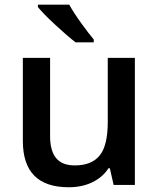

<svg xmlns="http://www.w3.org/2000/svg" viewBox="-20 -786 675 816"><path d="M272 9.8Q77.1 9.8 77.1 -187V-540H192.9V-207Q192.9 -145.5 218.3 -114.3Q243.7 -83 297.9 -83Q370.1 -83 404.3 -126Q438.5 -168.9 438 -271V-540H553.2V0H462.9L446.8 -70.8H440.9Q417 -33.2 373 -11.7Q329.1 9.8 272 9.8ZM141.1 -766.1H274.4Q293 -731.9 325.2 -687.5Q357.4 -643.1 378.4 -618.2V-606H301.3Q267.6 -631.8 215.8 -679.7Q164.1 -727.5 141.1 -755.9Z"/></svg>

Font: OpenSans-Semibold
Style: Regular
Weight: 600
Foundry: Ascender Corporation
Version: Version 1.10